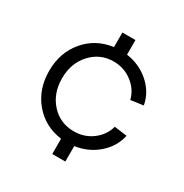

<svg xmlns="http://www.w3.org/2000/svg" viewBox="-165 -740 941 980"><g transform="rotate(30 305.0 -250.0)"><path d="M354 17V108H277V18Q177 5 114 -69.5Q51 -144 51 -252Q51 -360 114 -434.5Q177 -509 277 -522V-608H354V-522Q432 -511 488.5 -461Q545 -411 558 -340L484 -330Q470 -386 422 -422Q374 -458 314 -458Q234 -458 180.5 -399.5Q127 -341 127 -252Q127 -163 180 -105Q233 -47 314 -47Q375 -47 422 -82Q469 -117 484 -172L559 -162Q544 -92 487.5 -43Q431 6 354 17Z"/></g></svg>

Font: Metropolitano
Style: Regular
Weight: 400
Designer: Fonts by Alex Slobzheninov & Chris M. Simpson / Changes by Cristiano Sobral
Foundry: Fonts by Alex Slobzheninov & Chris M. Simpson / Changes by Cristiano Sobral
Version: Version 1.00;August 30, 2020;FontCreator 13.0.0.2681 64-bit